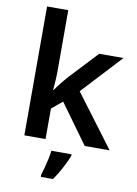

<svg xmlns="http://www.w3.org/2000/svg" viewBox="-104 -827 796 1115"><g transform="rotate(10 294.0 -269.5)"><path d="M206 -399Q206 -373 204 -344Q202 -315 200 -289H203Q215 -307 233 -330Q251 -353 267 -371L427 -542H570L353 -308L584 0H437L269 -232L206 -180V0H81V-760H206ZM370 71Q358 101 336.5 142.5Q315 184 289 221H217V208Q223 190 230 163.5Q237 137 243 109.5Q249 82 251 61H370Z"/></g></svg>

Font: Noto Sans Sinhala UI SemiBold
Style: Regular
Weight: 600
Designer: Jelle Bosma - Monotype Design Team
Foundry: Monotype Imaging Inc.
Version: Version 2.006; ttfautohint (v1.8.4.7-5d5b)